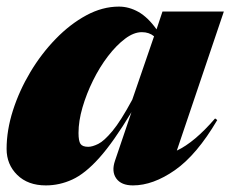

<svg xmlns="http://www.w3.org/2000/svg" viewBox="-28 -547 698 582"><path d="M320.5 -59.5 370.5 -207Q316 -116.5 273 -68.5Q230 -20.5 191.2 -2.8Q152.5 15 111 15Q56.5 15 24.2 -16.8Q-8 -48.5 -8 -95.5Q-8 -152 11.2 -212.2Q30.5 -272.5 64 -328.5Q97.5 -384.5 141 -429.2Q184.5 -474 233.5 -500.5Q282.5 -527 332.5 -527Q363 -527 391.8 -510.8Q420.5 -494.5 446.5 -458L464.5 -512H650.5L508 -90.5Q561.5 -115.5 624 -188L630.5 -183Q568.5 -77.5 502.2 -31.2Q436 15 375 15Q339.5 15 324.5 -6Q309.5 -27 320.5 -59.5ZM210 -144Q210 -119.5 216 -110.8Q222 -102 239.5 -102Q252 -102 269.8 -110.8Q287.5 -119.5 312.8 -149.8Q338 -180 373 -245L439 -437Q424 -449.5 402 -449.5Q377.5 -449.5 351 -429.5Q324.5 -409.5 299.2 -376.5Q274 -343.5 254 -303Q234 -262.5 222 -221.2Q210 -180 210 -144Z"/></svg>

Font: Newsreader 72pt ExtraBold
Style: Italic
Weight: 800
Italic angle: -17°
Designer: Hugues Gentile
Foundry: Production Type
Version: Version 1.003; ttfautohint (v1.8.3)